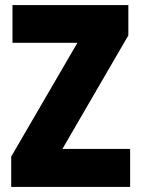

<svg xmlns="http://www.w3.org/2000/svg" viewBox="-20 -734 553 754"><path d="M24 0H491V-149H225L484 -595V-714H29V-566H284L24 -119Z"/></svg>

Font: Noto Sans Georgian Condensed Black
Style: Regular
Weight: 900
Width: 3
Designer: Monotype Design Team, Akaki Razmadze
Foundry: Google LLC
Version: Version 2.005